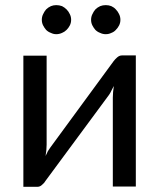

<svg xmlns="http://www.w3.org/2000/svg" viewBox="-20 -721 615 742"><path d="M504.9 -506.8Q504.9 -379.9 504.9 0Q482.4 0 416 0Q416 -85.9 416 -343.8Q416 -353.5 417 -365.2Q418 -377 419.9 -388.7Q415 -378.9 410.2 -370.1Q406.2 -361.3 401.4 -354.5Q319.3 -244.1 156.2 -22.5Q151.4 -13.7 142.6 -6.8Q134.8 1 124 1Q106.4 1 70.3 1Q70.3 -79.1 70.3 -316.4Q70.3 -363.3 70.3 -505.9Q92.8 -505.9 160.2 -505.9Q160.2 -419.9 160.2 -162.1Q160.2 -152.3 159.2 -141.6Q158.2 -129.9 156.2 -118.2Q161.1 -127.9 165 -136.7Q169.9 -144.5 174.8 -151.4Q255.9 -262.7 418.9 -484.4Q424.8 -492.2 432.6 -499Q441.4 -506.8 451.2 -506.8Q469.7 -506.8 504.9 -506.8ZM254.9 -644.5Q254.9 -632.8 250 -623Q245.1 -613.3 237.3 -605.5Q229.5 -597.7 219.7 -593.8Q209 -588.9 197.3 -588.9Q186.5 -588.9 176.8 -593.8Q166 -597.7 158.2 -605.5Q151.4 -613.3 146.5 -623Q141.6 -632.8 141.6 -644.5Q141.6 -656.2 146.5 -666Q151.4 -676.8 158.2 -684.6Q166 -692.4 176.8 -697.3Q186.5 -701.2 197.3 -701.2Q209 -701.2 219.7 -697.3Q229.5 -692.4 237.3 -684.6Q245.1 -676.8 250 -666Q254.9 -656.2 254.9 -644.5ZM445.3 -644.5Q445.3 -632.8 440.4 -623Q435.5 -613.3 427.7 -605.5Q420.9 -597.7 410.2 -593.8Q400.4 -588.9 388.7 -588.9Q377 -588.9 367.2 -593.8Q356.4 -597.7 348.6 -605.5Q341.8 -613.3 336.9 -623Q332 -632.8 332 -644.5Q332 -656.2 336.9 -666Q341.8 -676.8 348.6 -684.6Q356.4 -692.4 367.2 -697.3Q377 -701.2 388.7 -701.2Q400.4 -701.2 410.2 -697.3Q420.9 -692.4 427.7 -684.6Q435.5 -676.8 440.4 -666Q445.3 -656.2 445.3 -644.5Z"/></svg>

Font: Lato
Style: Regular
Weight: 400
Designer: Lukasz Dziedzic with Adam Twardoch and Botio Nikoltchev
Version: Version 2.015; 2015-08-06; http://www.latofonts.com/